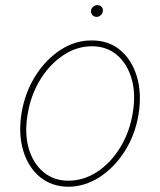

<svg xmlns="http://www.w3.org/2000/svg" viewBox="-20 -710 619 742"><path d="M244.1 11.7Q179.7 11.2 134.3 -26.1Q88.9 -63.5 69.6 -128.2Q50.3 -192.9 63.5 -274.4Q77.1 -354 117.2 -417.2Q157.2 -480.5 214.1 -517.3Q271 -554.2 334 -553.7Q399.4 -554.2 444.6 -516.4Q489.7 -478.5 509 -414.1Q528.3 -349.6 515.6 -268.6Q502.4 -189 462.2 -125.7Q421.9 -62.5 365 -25.6Q308.1 11.2 244.1 11.7ZM244.1 -11.7Q303.2 -11.7 355.5 -45.9Q407.7 -80.1 444.3 -139.6Q481 -199.2 493.2 -274.4Q505.4 -347.7 488.5 -405.8Q471.7 -463.9 431.9 -497.6Q392.1 -531.2 335 -531.2Q276.9 -531.2 224.6 -496.6Q172.4 -461.9 135.7 -402.6Q99.1 -343.3 86.9 -268.6Q74.2 -195.3 90.8 -137.2Q107.4 -79.1 147.5 -45.4Q187.5 -11.7 244.1 -11.7ZM353.5 -644.5Q342.8 -645 336.4 -652.6Q330.1 -660.2 332 -670.9Q333 -677.7 340.3 -684.1Q347.7 -690.4 355.5 -690.4Q366.7 -690.4 373 -683.1Q379.4 -675.8 377 -665Q376 -657.2 368.9 -651.1Q361.8 -645 353.5 -644.5Z"/></svg>

Font: Inter Tight Thin
Style: Italic
Weight: 250
Italic angle: -9.39999°
Designer: Rasmus Andersson
Foundry: rsms
Version: Version 3.004